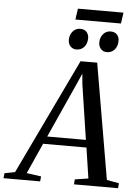

<svg xmlns="http://www.w3.org/2000/svg" viewBox="-133 -1114 839 1165"><g transform="rotate(5 287.0 -532.0)"><path d="M-66.5 0 -63.5 -30.5 0 -43 337 -747.5 438.5 -748 559 -44 633.5 -30.5 631 0H362.5L365 -30.5L446.5 -43L418.5 -229H154.5L71 -43L159.5 -30.5L156.5 0ZM175.5 -275H411L360.5 -608.5L354.5 -673.5L329 -615.5ZM305 -816.5Q283 -816.5 268.8 -832.2Q254.5 -848 255 -873Q255.5 -902.5 273.5 -923Q291.5 -943.5 318.5 -943.5Q344.5 -943.5 357.8 -928Q371 -912.5 371 -890.5Q370.5 -858 352.8 -837.2Q335 -816.5 305 -816.5ZM490 -816.5Q468.5 -816.5 454.2 -832.2Q440 -848 440.5 -873Q441 -902.5 458.8 -923Q476.5 -943.5 504 -943.5Q529.5 -943.5 543 -928Q556.5 -912.5 556 -890.5Q556 -858 538 -837.2Q520 -816.5 490 -816.5ZM293.5 -1064H571L561.5 -997H284Z"/></g></svg>

Font: Merriweather 72pt
Style: Italic
Weight: 400
Italic angle: -7.8°
Version: Version 2.101